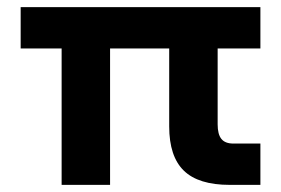

<svg xmlns="http://www.w3.org/2000/svg" viewBox="-20 -519 789 539"><path d="M591 -383V-170Q591 -142 601.5 -129Q612 -116 635 -116H711V0H625Q537 0 496 -40Q455 -80 455 -164V-383H289V0H153V-383H38V-499H711V-383Z"/></svg>

Font: Stavian Bold
Style: Bold
Weight: 700
Version: Version 1.000; ttfautohint (v1.6)